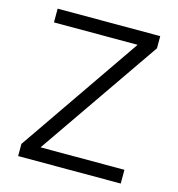

<svg xmlns="http://www.w3.org/2000/svg" viewBox="-109 -836 865 931"><g transform="rotate(15 323.5 -370.0)"><path d="M66 0V-61L486 -671H66V-740H581V-679L160 -69H581V0Z"/></g></svg>

Font: Be Vietnam Pro Light
Style: Regular
Weight: 300
Designer: Lam Bao, Tony Le, Vietanh Nguyen
Foundry: Yellow Type Foundry
Version: Version 1.002; ttfautohint (v1.8.3)